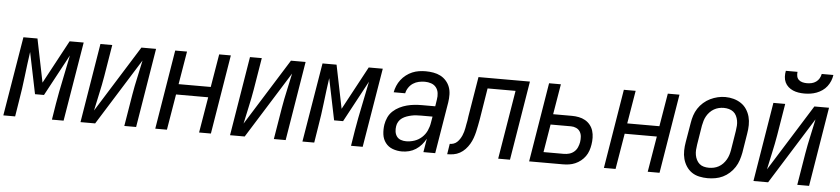

<svg xmlns="http://www.w3.org/2000/svg" viewBox="-52 -1010 5596 1279"><g transform="rotate(5 2746.0 -371.0)"><path d="M-8 0 80 -530H174L233 -240L389 -530H483L395 0H317L334 -106Q348 -189 365.5 -271Q383 -353 399 -436L250 -159H190L133 -436Q121 -353 111.5 -270.5Q102 -188 88 -106L71 0Z M508 0 595 -530H674L639 -318Q629 -259 616 -201.5Q603 -144 591 -85L869 -530H967L880 0H801L836 -212Q846 -271 859 -328.5Q872 -386 884 -445L606 0Z M1008 0 1095 -530H1174L1137 -309H1352L1389 -530H1467L1380 0H1301L1341 -239H1126L1086 0Z M1508 0 1595 -530H1674L1639 -318Q1629 -259 1616 -201.5Q1603 -144 1591 -85L1869 -530H1967L1880 0H1801L1836 -212Q1846 -271 1859 -328.5Q1872 -386 1884 -445L1606 0Z M1992 0 2080 -530H2174L2233 -240L2389 -530H2483L2395 0H2317L2334 -106Q2348 -189 2365.5 -271Q2383 -353 2399 -436L2250 -159H2190L2133 -436Q2121 -353 2111.5 -270.5Q2102 -188 2088 -106L2071 0Z M2658 8Q2658 8 2658 8Q2658 8 2658 8Q2625 8 2595.5 -3Q2566 -14 2547.5 -38.5Q2529 -63 2525 -95Q2521 -127 2526 -160Q2530 -185 2541 -209Q2552 -233 2571.5 -251Q2591 -269 2615 -281Q2639 -293 2664 -299.5Q2689 -306 2714 -308.5Q2739 -311 2764 -311H2853L2860 -357Q2864 -379 2861 -400.5Q2858 -422 2845.5 -438Q2833 -454 2812.5 -461Q2792 -468 2770 -468Q2750 -468 2729.5 -463.5Q2709 -459 2691.5 -447.5Q2674 -436 2662 -418Q2650 -400 2646 -380H2569Q2573 -402 2582 -423.5Q2591 -445 2605.5 -464Q2620 -483 2639.5 -498Q2659 -513 2680.5 -522Q2702 -531 2724.5 -534.5Q2747 -538 2770 -538Q2796 -538 2821.5 -533.5Q2847 -529 2868.5 -518Q2890 -507 2906.5 -488.5Q2923 -470 2931.5 -447Q2940 -424 2940.5 -397.5Q2941 -371 2937 -345L2880 0H2801L2816 -91Q2804 -69 2787.5 -50Q2771 -31 2750 -17.5Q2729 -4 2705.5 2Q2682 8 2658 8ZM2680 -62Q2707 -62 2734.5 -71Q2762 -80 2784 -100Q2806 -120 2818 -146.5Q2830 -173 2834 -200L2841 -241H2764Q2748 -241 2732 -240Q2716 -239 2700 -235.5Q2684 -232 2668.5 -226.5Q2653 -221 2639 -211.5Q2625 -202 2616 -187Q2607 -172 2605 -156Q2602 -138 2604.5 -120Q2607 -102 2617 -88Q2627 -74 2644 -68Q2661 -62 2680 -62Z M2960 0 2971 -70Q2984 -70 2997 -74.5Q3010 -79 3020 -88.5Q3030 -98 3037.5 -109.5Q3045 -121 3050.5 -133.5Q3056 -146 3059.5 -158.5Q3063 -171 3065.5 -184Q3068 -197 3070 -209.5Q3072 -222 3075 -235Q3076 -242 3077 -249.5Q3078 -257 3079 -264L3123 -530H3467L3380 0H3301L3377 -460H3190L3156 -250Q3152 -229 3148 -207.5Q3144 -186 3139 -165Q3134 -144 3126.5 -123Q3119 -102 3107.5 -82.5Q3096 -63 3080 -46Q3064 -29 3044 -18Q3024 -7 3002.5 -3.5Q2981 0 2960 0Z M3508 0 3595 -530H3674L3640 -327H3766Q3789 -327 3812 -322.5Q3835 -318 3854.5 -307Q3874 -296 3888 -278.5Q3902 -261 3908.5 -239.5Q3915 -218 3915.5 -194Q3916 -170 3912 -147Q3909 -127 3902 -106.5Q3895 -86 3882.5 -68.5Q3870 -51 3852.5 -37Q3835 -23 3815 -14.5Q3795 -6 3774.5 -3Q3754 0 3734 0ZM3598 -70H3734Q3752 -70 3770 -75Q3788 -80 3802.5 -92.5Q3817 -105 3824.5 -122.5Q3832 -140 3835 -157Q3838 -176 3836.5 -194.5Q3835 -213 3826 -227.5Q3817 -242 3800.5 -249.5Q3784 -257 3766 -257H3629Z M4008 0 4095 -530H4174L4137 -309H4352L4389 -530H4467L4380 0H4301L4341 -239H4126L4086 0Z M4702 8Q4674 8 4646 2Q4618 -4 4596 -19Q4574 -34 4559 -57Q4544 -80 4537 -106.5Q4530 -133 4530.5 -162Q4531 -191 4536 -219L4558 -349Q4562 -375 4570 -399.5Q4578 -424 4592.5 -446.5Q4607 -469 4628 -487.5Q4649 -506 4673 -517.5Q4697 -529 4722 -535Q4747 -541 4773 -541Q4802 -541 4829 -533.5Q4856 -526 4878.5 -511Q4901 -496 4916 -473Q4931 -450 4938 -423.5Q4945 -397 4944.5 -368Q4944 -339 4939 -311L4918 -181Q4913 -155 4905 -130.5Q4897 -106 4882.5 -83.5Q4868 -61 4847.5 -42.5Q4827 -24 4803 -12.5Q4779 -1 4753 3.5Q4727 8 4702 8ZM4704 -62Q4721 -62 4737.5 -65.5Q4754 -69 4769.5 -77.5Q4785 -86 4797.5 -99Q4810 -112 4819 -127.5Q4828 -143 4833 -159Q4838 -175 4841 -192L4862 -322Q4865 -340 4866 -357.5Q4867 -375 4864 -391.5Q4861 -408 4853.5 -423.5Q4846 -439 4833 -449Q4820 -459 4803.5 -463.5Q4787 -468 4769 -468Q4752 -468 4735.5 -464Q4719 -460 4704 -451.5Q4689 -443 4676.5 -430Q4664 -417 4655.5 -402Q4647 -387 4642 -370.5Q4637 -354 4634 -338L4613 -208Q4610 -190 4609 -172.5Q4608 -155 4611 -138.5Q4614 -122 4621.5 -107Q4629 -92 4641 -81.5Q4653 -71 4669.5 -66.5Q4686 -62 4704 -62Z M5008 0 5095 -530H5174L5139 -318Q5129 -259 5116 -201.5Q5103 -144 5091 -85L5369 -530H5467L5380 0H5301L5336 -212Q5346 -271 5359 -328.5Q5372 -386 5384 -445L5106 0ZM5295 -610Q5275 -610 5255.5 -613Q5236 -616 5218.5 -623.5Q5201 -631 5187 -643.5Q5173 -656 5165 -673Q5157 -690 5156 -710Q5155 -730 5159 -750H5237Q5235 -735 5238 -720.5Q5241 -706 5251.5 -696.5Q5262 -687 5276.5 -683.5Q5291 -680 5306 -680Q5322 -680 5337.5 -683.5Q5353 -687 5366.5 -696.5Q5380 -706 5388 -720Q5396 -734 5399 -750H5477Q5474 -729 5466 -709.5Q5458 -690 5445 -673Q5432 -656 5414 -643.5Q5396 -631 5376 -623.5Q5356 -616 5335.5 -613Q5315 -610 5295 -610Z"/></g></svg>

Font: Iosevka Curly Oblique
Style: Regular
Weight: 400
Italic angle: -9°
Monospace: yes
Designer: Belleve Invis
Foundry: Belleve Invis
Version: Version 11.1.0; ttfautohint (v1.8.3)